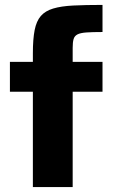

<svg xmlns="http://www.w3.org/2000/svg" viewBox="-20 -762 462 782"><path d="M113.9 0V-388.3H20.4V-510H113.9V-545.1Q113.9 -602.7 121.1 -639.5Q128.3 -676.2 146.4 -697Q164.5 -717.7 196.7 -727.3Q228.9 -737 278.3 -739.5Q327.8 -742 397.5 -742V-631.6Q355.9 -631.6 331.5 -629.8Q307.1 -628 295.2 -621.7Q283.2 -615.3 279.6 -602.4Q276 -589.5 276 -567.4V-510H397.5V-388.3H276V0Z"/></svg>

Font: Saira Thin
Style: Regular
Weight: 100
Designer: Hector Gatti with collaboration of the Omnibus-Type team
Foundry: Omnibus-Type
Version: Version 1.101